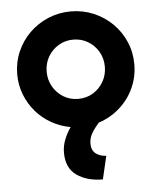

<svg xmlns="http://www.w3.org/2000/svg" viewBox="-49 -473 598 735"><g transform="rotate(-5 250.0 -105.5)"><path d="M316.7 220.8Q256.2 220.8 216.7 193.1Q177.1 165.3 177.1 106.2Q177.1 81.2 186.1 57.6Q195.1 34 211.1 10.4Q171.5 3.5 137.5 -16Q103.5 -35.4 78.5 -64.6Q53.5 -93.8 39.2 -130.6Q25 -167.4 25 -208.3Q25 -254.2 42.4 -294.4Q59.7 -334.7 90.6 -365.3Q121.5 -395.8 162.5 -413.2Q203.5 -430.6 250 -430.6Q296.5 -430.6 337.5 -413.2Q378.5 -395.8 409.4 -365.3Q440.3 -334.7 457.6 -294.4Q475 -254.2 475 -208.3Q475 -159 455.2 -116.3Q435.4 -73.6 400.3 -42.7Q365.3 -11.8 320.1 2.8Q302.8 22.2 292 40.6Q281.2 59 281.2 80.6Q281.2 106.2 297.6 118.8Q313.9 131.2 337.5 131.9ZM250 -94.4Q281.2 -94.4 306.6 -109.7Q331.9 -125 346.9 -151Q361.8 -177.1 361.8 -208.3Q361.8 -240.3 346.9 -266Q331.9 -291.7 306.6 -306.9Q281.2 -322.2 250 -322.2Q218.8 -322.2 193.4 -306.9Q168.1 -291.7 153.1 -266Q138.2 -240.3 138.2 -208.3Q138.2 -177.1 153.1 -151Q168.1 -125 193.4 -109.7Q218.8 -94.4 250 -94.4Z"/></g></svg>

Font: Afacad Flux
Style: Bold
Weight: 700
Designer: Kristian Moeller
Foundry: Dicotype
Version: Version 1.100